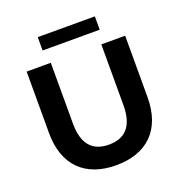

<svg xmlns="http://www.w3.org/2000/svg" viewBox="-153 -1005 1093 1150"><g transform="rotate(-20 394.0 -430.0)"><path d="M394 11C591 11 708 -102 708 -308V-700H556V-313C556 -178 497 -120 395 -120C293 -120 234 -178 234 -313V-700H80V-308C80 -102 197 11 394 11ZM577 -786V-871H213V-786Z"/></g></svg>

Font: Montserrat-Alt1
Style: Bold
Weight: 700
Designer: Differentunic
Foundry: Differentunic
Version: Version 7.222